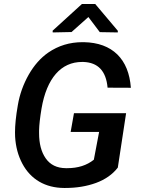

<svg xmlns="http://www.w3.org/2000/svg" viewBox="-20 -932 705 962"><path d="M457 -912.1H390.6L243.7 -778.3L244.1 -769.5L338.4 -771.5L422.9 -846.7L480 -771L570.3 -769.5V-777.8ZM611.8 -364.7H350.6L334 -271H476.6L450.2 -131.8C415 -103.5 370.6 -89.4 316.9 -89.4C314.5 -89.4 312 -89.4 309.6 -89.4C265.1 -89.8 231.4 -106.4 209 -138.7C186.5 -170.9 175.8 -212.9 175.8 -265.1C175.8 -269.5 175.8 -273.9 175.8 -278.3C176.3 -306.6 180.7 -343.3 188 -387.7C213.9 -540.5 286.1 -621.6 391.1 -621.6C393.1 -621.6 395.5 -621.6 397.5 -621.6C471.2 -619.1 511.7 -576.2 519 -492.7L635.7 -492.2C630.4 -564 607.9 -619.6 567.9 -659.2C527.3 -698.7 471.7 -719.2 400.4 -720.7C397.9 -720.7 395.5 -720.7 393.6 -720.7C329.1 -720.7 272 -703.1 221.7 -668.5C183.1 -641.6 150.9 -605 124 -558.1C97.2 -510.7 78.6 -460 69.3 -404.8C59.6 -349.6 55.2 -304.2 55.2 -269C55.2 -261.2 55.2 -253.9 55.7 -247.1C58.6 -196.8 70.8 -151.9 91.8 -112.3C133.8 -33.2 207 9.3 300.8 9.8C302.7 9.8 305.2 9.8 307.1 9.8C363.3 9.8 414.6 1.5 461.4 -15.6C507.8 -32.7 544.4 -58.6 570.3 -92.3Z"/></svg>

Font: Roboto Medium
Style: Italic
Weight: 500
Italic angle: -12°
Designer: Google
Version: Version 2.137; 2017